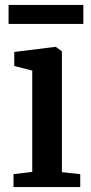

<svg xmlns="http://www.w3.org/2000/svg" viewBox="-20 -754 368 774"><path d="M34.5 0V-52L110 -61V-469.5L37.5 -488V-544.5L202 -565H205L229.5 -547V-60L303.5 -52V0ZM316 -734V-657.5H14.5V-734Z"/></svg>

Font: Merriweather 24pt SemiBold
Style: Regular
Weight: 600
Designer: Eben Sorkin
Foundry: Eben Sorkin
Version: Version 2.100